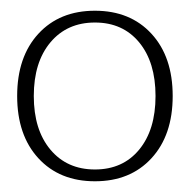

<svg xmlns="http://www.w3.org/2000/svg" viewBox="-20 -730 354 358"><path d="M12 -551Q12 -624 51.5 -667Q91 -710 157 -710Q223 -710 262.5 -667Q302 -624 302 -551Q302 -478 262.5 -435Q223 -392 157 -392Q91 -392 51.5 -435Q12 -478 12 -551ZM270 -551Q270 -614 239.5 -651Q209 -688 157 -688Q105 -688 74 -651Q43 -614 43 -551Q43 -488 74 -451Q105 -414 157 -414Q209 -414 239.5 -451Q270 -488 270 -551Z"/></svg>

Font: Taviraj Thin
Style: Regular
Weight: 100
Designer: Katatrad Team
Foundry: CadsonDemak
Version: Version 1.030